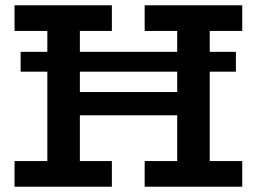

<svg xmlns="http://www.w3.org/2000/svg" viewBox="-20 -706 971 726"><path d="M58 -435V-510H872V-435ZM35 0V-97H403V0ZM527 0V-97H896V0ZM159 -54V-631H282V-54ZM192 -270V-358H738V-270ZM35 -589V-686H403V-589ZM650 -57V-633H773V-57ZM527 -589V-686H896V-589Z"/></svg>

Font: BioRhyme SemiBold
Style: Regular
Weight: 600
Designer: Aoife Mooney
Foundry: Aoife Mooney Type
Version: Version 1.600;gftools[0.9.33]